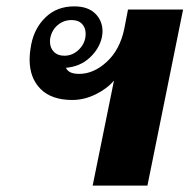

<svg xmlns="http://www.w3.org/2000/svg" viewBox="-20 -583 595 603"><path d="M338 -330Q316 -304 280 -286.5Q244 -269 207 -269Q142 -269 107.5 -303.5Q73 -338 73 -396Q73 -416 78 -443Q88 -495 123.5 -529Q159 -563 213 -563Q256 -563 279 -540.5Q302 -518 302 -484Q302 -478 300 -466Q292 -430 262 -402Q232 -374 187 -370Q192 -360 202 -355.5Q212 -351 229 -351Q274 -351 315 -388.5Q356 -426 370 -491L382 -553H555L443 0H271ZM249 -477Q249 -496 237.5 -508Q226 -520 205 -520Q180 -520 161.5 -504.5Q143 -489 138 -464Q137 -460 137 -452Q137 -433 149 -420.5Q161 -408 182 -408Q209 -408 229 -428.5Q249 -449 249 -477Z"/></svg>

Font: Taviraj
Style: Bold Italic
Weight: 700
Italic angle: -12°
Designer: Katatrad Team
Foundry: CadsonDemak
Version: Version 1.001